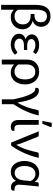

<svg xmlns="http://www.w3.org/2000/svg" viewBox="1258 -2044 970 3527"><g transform="rotate(90 1743.5 -281.0)"><path d="M159.2 -124Q180.7 -92.8 208 -78.1Q235.4 -62.5 276.4 -62.5Q313.5 -62.5 341.8 -74.2Q370.1 -86.9 389.6 -107.4Q409.2 -128.9 418.9 -156.2Q428.7 -184.6 428.7 -216.8Q428.7 -255.9 416 -282.2Q403.3 -308.6 380.9 -326.2Q359.4 -342.8 330.1 -350.6Q300.8 -358.4 267.6 -358.4Q257.8 -358.4 237.3 -358.4Q237.3 -376 237.3 -428.7Q242.2 -428.7 257.8 -428.7Q286.1 -428.7 309.6 -434.6Q334 -441.4 351.6 -454.1Q369.1 -467.8 378.9 -489.3Q388.7 -510.7 388.7 -542Q388.7 -598.6 359.4 -627.9Q329.1 -658.2 278.3 -658.2Q247.1 -658.2 225.6 -646.5Q203.1 -635.7 188.5 -611.3Q173.8 -586.9 166 -547.9Q159.2 -508.8 159.2 -453.1Q159.2 -343.8 159.2 -124ZM70.3 -456.1Q70.3 -585 122.1 -654.3Q173.8 -723.6 279.3 -723.6Q329.1 -723.6 365.2 -709Q401.4 -694.3 425.8 -670.9Q449.2 -646.5 460.9 -615.2Q472.7 -584 472.7 -549.8Q472.7 -492.2 443.4 -453.1Q414.1 -413.1 362.3 -396.5Q399.4 -387.7 428.7 -370.1Q457 -352.5 477.5 -329.1Q497.1 -304.7 507.8 -274.4Q518.6 -244.1 518.6 -209Q518.6 -165 502.9 -126Q487.3 -86.9 458 -56.6Q428.7 -27.3 388.7 -9.8Q347.7 6.8 297.9 6.8Q253.9 6.8 219.7 -6.8Q184.6 -21.5 159.2 -50.8Q159.2 27.3 159.2 183.6Q136.7 183.6 70.3 183.6Q70.3 123 70.3 -60.5Q70.3 -159.2 70.3 -456.1Z M984.4 -71.3Q967.8 -50.8 946.3 -36.1Q925.8 -21.5 901.4 -11.7Q877.9 -2.9 852.5 2Q827.1 6.8 801.8 6.8Q760.7 6.8 723.6 -3.9Q687.5 -14.6 659.2 -34.2Q631.8 -53.7 616.2 -82Q600.6 -110.4 600.6 -144.5Q600.6 -188.5 626 -219.7Q652.3 -250 697.3 -265.6Q673.8 -275.4 657.2 -288.1Q641.6 -300.8 630.9 -316.4Q621.1 -331.1 616.2 -347.7Q611.3 -363.3 611.3 -378.9Q611.3 -405.3 624 -429.7Q635.7 -454.1 660.2 -472.7Q685.5 -492.2 721.7 -502.9Q757.8 -514.6 806.6 -514.6Q863.3 -514.6 904.3 -498Q944.3 -481.4 972.7 -454.1Q965.8 -443.4 952.1 -419.9Q947.3 -412.1 942.4 -409.2Q938.5 -407.2 931.6 -407.2Q925.8 -407.2 917 -413.1Q907.2 -418.9 893.6 -425.8Q878.9 -432.6 858.4 -439.5Q837.9 -445.3 808.6 -445.3Q780.3 -445.3 759.8 -439.5Q739.3 -433.6 725.6 -422.9Q711.9 -413.1 705.1 -399.4Q698.2 -385.7 698.2 -371.1Q698.2 -354.5 706.1 -340.8Q713.9 -326.2 729.5 -316.4Q745.1 -305.7 767.6 -299.8Q789.1 -294.9 817.4 -294.9Q844.7 -294.9 899.4 -294.9Q899.4 -279.3 899.4 -235.4Q878.9 -235.4 817.4 -235.4Q752.9 -235.4 721.7 -212.9Q690.4 -190.4 690.4 -152.3Q690.4 -132.8 698.2 -116.2Q707 -99.6 721.7 -87.9Q737.3 -75.2 758.8 -68.4Q780.3 -61.5 806.6 -61.5Q839.8 -61.5 862.3 -69.3Q883.8 -77.1 898.4 -86.9Q914.1 -96.7 923.8 -104.5Q933.6 -112.3 942.4 -112.3Q953.1 -112.3 959 -103.5Q967.8 -92.8 984.4 -71.3Z M1164.1 -131.8Q1189.5 -95.7 1222.7 -79.1Q1256.8 -61.5 1293 -61.5Q1363.3 -61.5 1401.4 -112.3Q1439.5 -163.1 1439.5 -256.8Q1439.5 -305.7 1428.7 -341.8Q1418.9 -377 1400.4 -399.4Q1381.8 -422.9 1356.4 -432.6Q1331.1 -443.4 1299.8 -443.4Q1271.5 -443.4 1246.1 -433.6Q1221.7 -422.9 1203.1 -403.3Q1185.5 -383.8 1174.8 -355.5Q1164.1 -326.2 1164.1 -290Q1164.1 -237.3 1164.1 -131.8ZM1075.2 -290Q1075.2 -341.8 1089.8 -382.8Q1105.5 -424.8 1134.8 -453.1Q1164.1 -483.4 1205.1 -499Q1247.1 -514.6 1299.8 -514.6Q1347.7 -514.6 1389.6 -497.1Q1432.6 -480.5 1462.9 -447.3Q1495.1 -414.1 1512.7 -366.2Q1531.2 -318.4 1531.2 -256.8Q1531.2 -200.2 1516.6 -152.3Q1501 -103.5 1473.6 -68.4Q1445.3 -33.2 1404.3 -13.7Q1363.3 6.8 1312.5 6.8Q1267.6 6.8 1229.5 -9.8Q1192.4 -26.4 1164.1 -55.7Q1164.1 19.5 1164.1 171.9Q1141.6 171.9 1075.2 171.9Q1075.2 130.9 1075.2 7.8Q1075.2 -67.4 1075.2 -290Z M2101.6 -506.8Q2086.9 -442.4 2066.4 -380.9Q2044.9 -319.3 2017.6 -260.7Q1991.2 -202.1 1960 -147.5Q1928.7 -91.8 1894.5 -41Q1894.5 29.3 1894.5 170.9Q1872.1 170.9 1805.7 170.9Q1805.7 117.2 1805.7 -43Q1787.1 -127.9 1767.6 -201.2Q1747.1 -274.4 1723.6 -327.1Q1701.2 -381.8 1673.8 -412.1Q1646.5 -443.4 1613.3 -443.4Q1607.4 -443.4 1594.7 -443.4Q1594.7 -444.3 1594.7 -449.2Q1594.7 -456.1 1594.7 -475.6Q1594.7 -483.4 1596.7 -489.3Q1598.6 -495.1 1603.5 -499Q1608.4 -503.9 1618.2 -506.8Q1627 -509.8 1641.6 -509.8Q1686.5 -509.8 1721.7 -483.4Q1756.8 -458 1784.2 -408.2Q1810.5 -358.4 1830.1 -284.2Q1849.6 -210.9 1864.3 -116.2Q1889.6 -154.3 1910.2 -198.2Q1930.7 -241.2 1947.3 -287.1Q1963.9 -334 1976.6 -380.9Q1989.3 -428.7 1999 -475.6Q2002 -493.2 2009.8 -500Q2017.6 -506.8 2026.4 -506.8Q2051.8 -506.8 2101.6 -506.8Z M2184.6 -506.8Q2206.1 -506.8 2273.4 -506.8Q2273.4 -414.1 2273.4 -138.7Q2273.4 -100.6 2290 -81.1Q2306.6 -60.5 2342.8 -60.5Q2356.4 -60.5 2383.8 -60.5Q2383.8 -53.7 2383.8 -33.2Q2383.8 -23.4 2377.9 -16.6Q2372.1 -8.8 2361.3 -3.9Q2351.6 1 2337.9 3.9Q2324.2 5.9 2308.6 5.9Q2278.3 5.9 2254.9 -3.9Q2231.4 -13.7 2215.8 -32.2Q2200.2 -50.8 2192.4 -77.1Q2184.6 -102.5 2184.6 -133.8Q2184.6 -186.5 2184.6 -293.9Q2184.6 -346.7 2184.6 -506.8ZM2202.1 -574.2Q2210.9 -617.2 2236.3 -746.1Q2250 -746.1 2292 -746.1Q2305.7 -746.1 2310.5 -737.3Q2312.5 -733.4 2312.5 -727.5Q2312.5 -721.7 2310.5 -714.8Q2292 -668 2254.9 -574.2Q2242.2 -574.2 2202.1 -574.2Z M2879.9 -506.8Q2847.7 -364.3 2790 -236.3Q2732.4 -108.4 2654.3 0Q2635.7 0 2599.6 0Q2547.9 -127 2392.6 -506.8Q2411.1 -506.8 2465.8 -506.8Q2476.6 -506.8 2483.4 -501Q2491.2 -495.1 2493.2 -488.3Q2536.1 -378.9 2622.1 -162.1Q2627.9 -144.5 2631.8 -127.9Q2636.7 -111.3 2639.6 -94.7Q2666 -133.8 2686.5 -180.7Q2708 -226.6 2724.6 -276.4Q2741.2 -325.2 2753.9 -377Q2767.6 -427.7 2778.3 -478.5Q2780.3 -494.1 2788.1 -500Q2794.9 -506.8 2805.7 -506.8Q2830.1 -506.8 2879.9 -506.8Z M3306.6 -355.5Q3299.8 -373 3288.1 -389.6Q3276.4 -405.3 3259.8 -418Q3243.2 -430.7 3222.7 -438.5Q3202.1 -446.3 3176.8 -446.3Q3147.5 -446.3 3121.1 -434.6Q3093.8 -422.9 3073.2 -398.4Q3053.7 -373 3042 -335.9Q3029.3 -298.8 3029.3 -247.1Q3029.3 -199.2 3040 -165Q3050.8 -130.9 3068.4 -108.4Q3085.9 -85.9 3109.4 -75.2Q3132.8 -65.4 3158.2 -65.4Q3183.6 -65.4 3206.1 -75.2Q3229.5 -85 3247.1 -103.5Q3264.6 -124 3277.3 -154.3Q3289.1 -185.5 3293.9 -227.5Q3297.9 -269.5 3306.6 -355.5ZM3481.4 -62.5Q3481.4 -53.7 3481.4 -26.4Q3481.4 -14.6 3465.8 -5.9Q3449.2 3.9 3420.9 3.9Q3401.4 3.9 3382.8 -2Q3365.2 -6.8 3349.6 -17.6Q3334 -29.3 3322.3 -46.9Q3310.5 -64.5 3304.7 -88.9Q3289.1 -63.5 3269.5 -44.9Q3250 -27.3 3227.5 -15.6Q3206.1 -3.9 3183.6 2Q3160.2 6.8 3137.7 6.8Q3095.7 6.8 3058.6 -9.8Q3022.5 -27.3 2995.1 -59.6Q2968.8 -92.8 2953.1 -138.7Q2937.5 -185.5 2937.5 -244.1Q2937.5 -306.6 2955.1 -356.4Q2971.7 -407.2 3002 -442.4Q3032.2 -477.5 3073.2 -496.1Q3114.3 -515.6 3161.1 -515.6Q3188.5 -515.6 3211.9 -509.8Q3236.3 -503.9 3255.9 -492.2Q3275.4 -482.4 3292 -466.8Q3307.6 -452.1 3320.3 -435.5Q3323.2 -453.1 3329.1 -488.3Q3335.9 -506.8 3353.5 -506.8Q3371.1 -506.8 3406.2 -506.8Q3399.4 -438.5 3378.9 -236.3Q3377.9 -211.9 3376 -187.5Q3373 -164.1 3373 -143.6Q3373 -122.1 3379.9 -106.4Q3385.7 -91.8 3396.5 -81.1Q3407.2 -71.3 3420.9 -67.4Q3435.5 -62.5 3452.1 -62.5Q3461.9 -62.5 3481.4 -62.5Z"/></g></svg>

Font: Lato
Style: Regular
Weight: 400
Designer: Lukasz Dziedzic with Adam Twardoch and Botio Nikoltchev
Version: Version 2.015; 2015-08-06; http://www.latofonts.com/